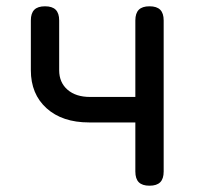

<svg xmlns="http://www.w3.org/2000/svg" viewBox="-20 -580 640 610"><path d="M455 10Q432 10 421 -1Q410 -12 410 -35V-191H263Q178 -191 128 -236Q78 -281 78 -357V-515Q78 -538 89 -549Q100 -560 123 -560Q146 -560 157 -549Q168 -538 168 -515V-357Q168 -318 194.5 -295Q221 -272 266 -272H410V-515Q410 -538 421 -549Q432 -560 455 -560Q478 -560 489 -549Q500 -538 500 -515V-35Q500 -12 489 -1Q478 10 455 10Z"/></svg>

Font: Maple Mono NF
Style: Regular
Weight: 400
Monospace: yes
Designer: subframe7536
Version: Version 7.000